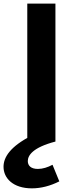

<svg xmlns="http://www.w3.org/2000/svg" viewBox="-62 -783 416 1062"><path d="M110.4 -31.7C-4.4 27.3 -42.5 85.9 -42.5 139.6C-42.5 202.6 10.3 258.8 114.3 258.8C165.5 258.8 216.8 245.1 266.1 220.2L228.5 128.4C201.7 142.6 174.3 151.4 147.5 151.4C107.9 151.4 91.8 132.3 91.8 107.9C91.8 76.7 119.1 32.7 244.6 0L195.8 -31.7ZM88.9 0H244.6V-763.2H88.9Z"/></svg>

Font: Krona One
Style: Regular
Weight: 400
Designer: Yvonne Schüttler
Foundry: Yvonne Schüttler
Version: Version 1.002